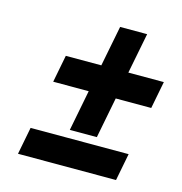

<svg xmlns="http://www.w3.org/2000/svg" viewBox="-86 -612 662 700"><g transform="rotate(15 244.5 -261.5)"><path d="M43 10 63 -93H433L413 10ZM203 -123 233 -277H99L119 -380H253L283 -533H385L355 -380H489L469 -277H335L305 -123Z"/></g></svg>

Font: Teachers
Style: Italic
Weight: 400
Italic angle: -11°
Designer: Alfredo Marco Pradil, Chank Diesel
Version: Version 1.001